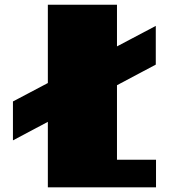

<svg xmlns="http://www.w3.org/2000/svg" viewBox="-20 -799 789 819"><path d="M184.1 -444.8V-778.8H479V-601.1L644.5 -688.5V-523.4L479 -435.5V-117.7H645.5V0H184.1V-279.3L35.2 -200.2V-366.2Z"/></svg>

Font: Coda ExtraBold
Style: Regular
Weight: 800
Version: Version 2.001; ttfautohint (v0.8) -r 50 -G 200 -x